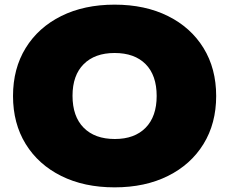

<svg xmlns="http://www.w3.org/2000/svg" viewBox="-20 -788 986 826"><path d="M473 18Q342 18 243.5 -31Q145 -80 90.5 -168.5Q36 -257 36 -375Q36 -493 90.5 -581.5Q145 -670 243.5 -719Q342 -768 473 -768Q604 -768 702.5 -719Q801 -670 855.5 -581.5Q910 -493 910 -375Q910 -257 855.5 -168.5Q801 -80 702.5 -31Q604 18 473 18ZM474 -190Q559 -190 606.5 -238.5Q654 -287 654 -375Q654 -464 606.5 -512Q559 -560 473 -560Q388 -560 340 -512Q292 -464 292 -376Q292 -287 340 -238.5Q388 -190 474 -190Z"/></svg>

Font: Unbounded Black
Style: Regular
Weight: 900
Designer: Luke Prowse, Jean-Baptiste Morizot, Fátima Lázaro, Florian Runge
Foundry: NaN
Version: Version 1.701;gftools[0.9.28.dev5+ged2979d]